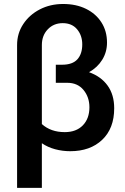

<svg xmlns="http://www.w3.org/2000/svg" viewBox="-20 -741 620 954"><path d="M64.9 192.4V-517.1Q64.9 -575.2 95.5 -621.3Q126 -667.5 177.7 -694.3Q229.5 -721.2 293.9 -721.2Q358.4 -721.2 407.5 -697Q456.5 -672.9 484.1 -629.6Q511.7 -586.4 511.7 -529.3Q511.7 -482.4 488 -444.1Q464.4 -405.8 422.4 -382.3Q482.4 -360.8 514.9 -315.4Q547.4 -270 547.4 -203.1Q547.4 -103 487.8 -46.4Q428.2 10.3 329.1 10.3Q290.5 10.3 253.9 0.5Q217.3 -9.3 188 -29.3V192.4ZM301.8 -84.5Q358.9 -84.5 391.6 -118.2Q424.3 -151.9 424.3 -208Q424.3 -258.3 395 -293.9Q365.7 -329.6 314 -329.6H257.3V-419.4H288.6Q340.3 -419.4 364.5 -446.3Q388.7 -473.1 388.7 -520.5Q388.7 -564.9 363 -595.5Q337.4 -626 291.5 -626Q246.6 -626 217.3 -595.2Q188 -564.5 188 -517.1V-124.5Q232.4 -84.5 301.8 -84.5Z"/></svg>

Font: Roboto Slab Medium
Style: Regular
Weight: 500
Designer: Google
Version: Version 2.001; ttfautohint (v1.8.3)